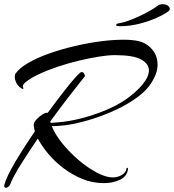

<svg xmlns="http://www.w3.org/2000/svg" viewBox="-36 -850 824 909"><path d="M-8 39Q-16 39 -16 30Q-16 28 -15.5 26Q-15 24 -14 21Q-8 -2 12.5 -41Q33 -80 63.5 -128.5Q94 -177 129 -228Q123 -249 124 -262Q125 -272 137.5 -285.5Q150 -299 165.5 -308.5Q181 -318 190 -316Q229 -369 263 -413Q297 -457 320.5 -483Q344 -509 350 -509Q358 -509 362 -502Q366 -495 366 -489Q366 -489 342.5 -459.5Q319 -430 281.5 -381.5Q244 -333 202 -275Q203 -274 203 -272Q203 -270 204 -268L240 -271Q291 -275 348 -289.5Q405 -304 460 -326.5Q515 -349 558 -378Q606 -411 637.5 -448.5Q669 -486 669 -517Q669 -548 632 -568.5Q595 -589 507 -589Q477 -589 433 -582Q389 -575 338.5 -563Q288 -551 238.5 -534.5Q189 -518 148.5 -499Q108 -480 84 -460Q68 -446 73 -437Q75 -434 75 -431Q75 -429 73 -429Q70 -429 65 -432Q49 -442 41.5 -457.5Q34 -473 34 -486Q34 -498 38 -502Q56 -528 97.5 -552Q139 -576 195 -596Q251 -616 314 -631Q377 -646 437.5 -654Q498 -662 548 -662Q589 -662 617 -656Q656 -648 683 -617.5Q710 -587 710 -543Q710 -502 677.5 -453Q645 -404 566 -358Q522 -332 465 -309.5Q408 -287 349.5 -272Q291 -257 241 -254Q233 -253 225 -253Q217 -253 209 -253Q225 -213 259.5 -170.5Q294 -128 337 -91.5Q380 -55 423 -32.5Q466 -10 497 -10Q521 -10 540.5 -21.5Q560 -33 563 -52Q563 -56 567 -55.5Q571 -55 570 -50Q566 -15 532 1Q498 17 456 17Q402 17 353.5 -3Q305 -23 263.5 -54.5Q222 -86 191.5 -123Q161 -160 143 -194Q100 -131 63.5 -73Q27 -15 12 23Q10 30 3.5 34.5Q-3 39 -8 39ZM534 -726Q512 -726 514 -732Q514 -738 528 -740Q553 -744 587 -757.5Q621 -771 654.5 -788.5Q688 -806 709 -822Q719 -830 733 -830Q750 -830 759 -823Q768 -816 768 -808Q768 -802 762 -797Q744 -783 706.5 -766Q669 -749 623.5 -737.5Q578 -726 534 -726Z"/></svg>

Font: Arizonia
Style: Regular
Weight: 400
Designer: Robert E. Leuschke
Foundry: Robert E. Leuschke
Version: Version 1.010; ttfautohint (v1.8.4.7-5d5b)